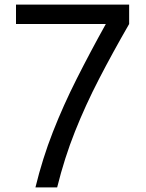

<svg xmlns="http://www.w3.org/2000/svg" viewBox="-20 -820 640 840"><path d="M135 0Q166 -127 211.5 -243Q257 -359 315.5 -475Q374 -591 443 -715H50V-800H545V-715Q473 -590 413.5 -475Q354 -360 308 -244.5Q262 -129 230 0Z"/></svg>

Font: Victor Mono Thin SemiBold
Style: Regular
Weight: 600
Monospace: yes
Version: Version 1.561;gftools[0.9.30]